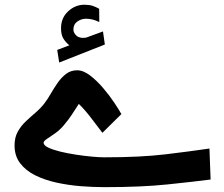

<svg xmlns="http://www.w3.org/2000/svg" viewBox="-20 -791 947 811"><path d="M272.9 -599.6Q256.3 -613.3 247.1 -629.2Q237.8 -645 237.8 -671.9Q237.8 -715.3 267.8 -743.2Q297.9 -771 336.4 -771Q356.4 -771 370.4 -766.6Q384.3 -762.2 398.9 -753.9L399.4 -697.8Q371.6 -711.9 343.3 -711.9Q323.7 -711.9 306.9 -700.2Q290 -688.5 290 -665.5Q290.5 -651.9 303.2 -640.1Q315.9 -628.4 341.8 -631.8Q342.8 -631.8 345.7 -632.8L415 -658.2L422.9 -603L230 -526.9L221.7 -580.1ZM420.9 -126.5Q574.2 -126.5 679.7 -139.2Q785.2 -151.9 864.7 -163.6L869.6 -32.7Q797.4 -23.4 687.5 -12Q577.6 -0.5 421.9 -0.5Q373.5 -0.5 320.8 -4.6Q268.1 -8.8 218.3 -19.8Q168.5 -30.8 128.7 -50.5Q88.9 -70.3 65.2 -101.3Q41.5 -132.3 41.5 -176.8Q41.5 -210 54.7 -234.1Q67.9 -258.3 87.9 -277.3Q107.9 -296.4 129.2 -314.5Q150.4 -332.5 166.5 -353Q180.7 -371.1 194.3 -395Q208 -418.9 223.9 -441.7Q239.7 -464.4 259.5 -479.2Q279.3 -494.1 305.7 -494.1Q332 -494.1 360.6 -472.2Q389.2 -450.2 416 -418.7Q442.9 -387.2 463.1 -356.7Q483.4 -326.2 492.7 -309.1L412.6 -230Q390.1 -259.8 364.5 -293.2Q338.9 -326.7 313 -352.1Q294.9 -324.7 282.7 -305.7Q270.5 -286.6 248.5 -260.7Q231.4 -240.7 211.7 -227.1Q191.9 -213.4 178 -204.1Q164.1 -194.8 164.1 -188Q164.1 -177.2 183.8 -167.7Q203.6 -158.2 234.6 -150.6Q265.6 -143.1 301 -137.7Q336.4 -132.3 368.4 -129.4Q400.4 -126.5 420.9 -126.5Z"/></svg>

Font: Vazirmatn RD FD
Style: Bold
Weight: 700
Designer: Saber Rastikerdar
Foundry: Saber Rastikerdar
Version: Version 33.003